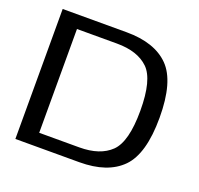

<svg xmlns="http://www.w3.org/2000/svg" viewBox="-119 -806 972 937"><g transform="rotate(20 367.0 -337.5)"><path d="M52.5 0V-675H384.5Q531 -675 604.8 -600.2Q678.5 -525.5 678.5 -337.8Q678.5 -150 604.8 -75Q531 0 384.5 0ZM151.5 -68H359.5Q467 -68 522.8 -122.2Q578.5 -176.5 578.5 -338Q578.5 -499 522.8 -553Q467 -607 359.5 -607H151.5Z"/></g></svg>

Font: Anybody ExtraExpanded
Style: Regular
Weight: 400
Width: 8
Designer: Tyler Finck
Foundry: Etcetera Type Company
Version: Version 1.010; ttfautohint (v1.8.3) -l 8 -r 50 -G 200 -x 14 